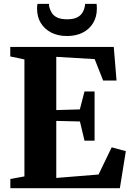

<svg xmlns="http://www.w3.org/2000/svg" viewBox="-20 -990 693 1010"><path d="M108.5 -62V-677.5L34 -693V-743H578.5L593 -566.5H522.5L478 -679L276 -691V-411L400 -414.5L424.5 -509H477.5V-250H424.5L400.5 -351L276 -354V-54L498.5 -72L567.5 -215L642 -195L610.5 0H34.5V-48.5ZM332.5 -800.5Q284.5 -800.5 249.2 -818.8Q214 -837 194.5 -869.2Q175 -901.5 175 -943.5Q175 -951.5 175.5 -957.5Q176 -963.5 177 -969.5H237.5Q237.5 -966.5 238 -962.2Q238.5 -958 239 -954Q243.5 -936.5 253 -921.5Q262.5 -906.5 281.8 -897.5Q301 -888.5 332.5 -888.5Q364 -888.5 383 -897.2Q402 -906 412 -921Q422 -936 425.5 -954Q427 -958 427.2 -962.2Q427.5 -966.5 427.5 -969.5H488Q489 -963.5 489.2 -957.8Q489.5 -952 489.5 -944Q489.5 -902 470.2 -869.5Q451 -837 415.8 -818.8Q380.5 -800.5 332.5 -800.5Z"/></svg>

Font: Merriweather 60pt ExtraBold
Style: Regular
Weight: 800
Version: Version 2.100